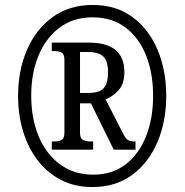

<svg xmlns="http://www.w3.org/2000/svg" viewBox="-20 -745 745 775"><path d="M353 10Q281 10 225.5 -19Q170 -48 131.5 -98.5Q93 -149 73 -215.5Q53 -282 53 -358Q53 -461 89 -544Q125 -627 192.5 -676Q260 -725 354 -725Q449 -725 515 -676Q581 -627 616 -544Q651 -461 651 -358Q651 -255 615.5 -171.5Q580 -88 513.5 -39Q447 10 353 10ZM356 -40Q433 -40 487 -81.5Q541 -123 569.5 -195Q598 -267 598 -358Q598 -450 569.5 -521.5Q541 -593 486.5 -634Q432 -675 354 -675Q276 -675 220.5 -633.5Q165 -592 135.5 -520.5Q106 -449 106 -359Q106 -267 136 -195Q166 -123 222.5 -81.5Q279 -40 356 -40ZM189 -141V-174H199Q216 -174 228 -180Q240 -186 240 -209V-504Q240 -527 228 -533Q216 -539 199 -539H189V-573H339Q482 -573 482 -454Q482 -406 458.5 -380.5Q435 -355 406 -344L480 -200Q488 -184 497.5 -179Q507 -174 527 -174V-141H439L347 -328H303V-209Q303 -186 315.5 -180Q328 -174 344 -174H356V-141ZM338 -370Q383 -370 399.5 -390Q416 -410 416 -453Q416 -498 397.5 -516.5Q379 -535 335 -535H303V-370Z"/></svg>

Font: Noto Serif Armenian ExtraCondensed Black
Style: Regular
Weight: 900
Width: 2
Designer: Monotype Design Team
Foundry: Monotype Imaging Inc.
Version: Version 2.008; ttfautohint (v1.8.4.7-5d5b)